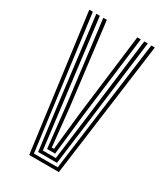

<svg xmlns="http://www.w3.org/2000/svg" viewBox="-155 -670 640 739"><g transform="rotate(30 165.0 -300.0)"><path d="M98.5 0 19.2 -600H35L111.5 -13.8H217.2L294.8 -600H310.5L230.2 0ZM122.5 -27.2 96.8 -227.2 50.5 -600H66L111.8 -231.2L135.5 -41H193.2L217.5 -232.2L263.5 -600H279.2L232.2 -228L206.2 -27.2ZM146.5 -54.5 126.8 -235.2 81.5 -600H97.2L141.5 -239.8L159.5 -68.2H169.2L187.8 -240.8L232.5 -600H248L202.5 -236.8L182.2 -54.5Z"/></g></svg>

Font: Big Shoulders Inline Display Medium
Style: Regular
Weight: 500
Designer: Patric King
Foundry: XO Type Co
Version: Version 1.000